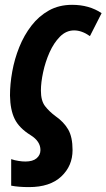

<svg xmlns="http://www.w3.org/2000/svg" viewBox="-20 -575 437 788"><path d="M99.1 192.9Q56.2 192.9 25.9 187V78.1Q40 83 55.7 85.4Q71.3 87.9 84 87.9Q114.7 87.9 130.4 74.5Q146 61 146 41Q146 4.9 106 -20Q58.6 -49.3 40.3 -86.7Q22 -124 21 -183.1Q21 -230 30.3 -281.5Q39.6 -333 59.1 -381.6Q78.6 -430.2 108.9 -469.5Q139.2 -508.8 180.7 -532Q222.2 -555.2 275.9 -555.2Q346.2 -555.2 397 -521L349.1 -426.8Q315.9 -450.2 284.2 -450.2Q251.5 -450.2 226.1 -424.6Q200.7 -398.9 183.3 -359.9Q166 -320.8 157 -278.6Q147.9 -236.3 147.9 -203.1Q147.9 -161.6 164.8 -139.6Q181.6 -117.7 208 -98.1Q241.7 -74.7 259.8 -43.7Q277.8 -12.7 277.8 41Q277.8 106 231.4 149.4Q185.1 192.9 99.1 192.9Z"/></svg>

Font: Open Sans Condensed
Style: Bold Italic
Weight: 700
Width: 3
Italic angle: -12°
Designer: Monotype Design Team
Foundry: Monotype Imaging Inc.
Version: Version 3.003; ttfautohint (v1.8.4)